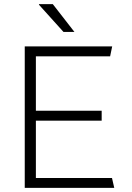

<svg xmlns="http://www.w3.org/2000/svg" viewBox="-20 -911 640 931"><path d="M100 0V-686H524L514 -638H154V-374H473V-326H154V-48H523L534 0ZM288 -756 169 -888V-891H236L341 -756Z"/></svg>

Font: Chivo Mono Thin
Style: Regular
Weight: 250
Designer: Hector Gatti
Foundry: Omnibus-Type
Version: Version 1.008